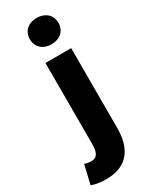

<svg xmlns="http://www.w3.org/2000/svg" viewBox="-325 -884 912 1157"><g transform="rotate(-30 131.5 -305.0)"><path d="M42 221C202 221 252 113 252 -13V-569H73V-7C73 55 58 82 15 82C0 82 -14 79 -29 74L-60 205C-36 214 -7 221 42 221ZM162 -648C221 -648 262 -684 262 -740C262 -795 221 -831 162 -831C104 -831 63 -795 63 -740C63 -684 104 -648 162 -648Z"/></g></svg>

Font: Noto Sans CJK TC Black
Style: Regular
Weight: 900
Designer: Ryoko NISHIZUKA 西塚涼子 (kana, bopomofo & ideographs); Paul D. Hunt (Latin, Greek & Cyrillic); Sandoll Communications 산돌커뮤니
Foundry: Adobe
Version: Version 2.004;hotconv 1.0.118;makeotfexe 2.5.65603